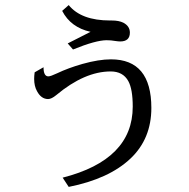

<svg xmlns="http://www.w3.org/2000/svg" viewBox="-20 -669 750 760"><path d="M248 -497.1 338.4 -543Q259.8 -560.5 226.1 -626L252 -648.9Q301.3 -587.9 416 -587.9H422.4Q450.7 -587.9 468.3 -579.1Q494.1 -565.4 494.1 -540Q494.1 -504.9 455.6 -504.9Q448.7 -504.9 436 -506.8Q419.4 -509.8 402.3 -509.8Q359.4 -509.8 269 -473.1ZM152.3 -402.8Q152.3 -366.7 171.4 -366.7Q180.2 -366.7 206.1 -378.9Q250 -399.9 306.6 -416Q371.1 -434.1 419.4 -434.1Q579.1 -434.1 579.1 -241.7Q579.1 -119.6 496.6 -41.5Q411.6 39.1 252 70.8L228 34.2Q505.4 -36.6 505.4 -247.1Q505.4 -316.4 487.8 -348.1Q466.8 -386.2 418 -386.2Q314.9 -386.2 202.6 -292.5Q183.6 -276.9 170.4 -276.9Q143.1 -276.9 126.5 -308.1Q115.2 -328.1 115.2 -356.9Q115.2 -368.2 117.2 -382.8Z"/></svg>

Font: BIZ UDPMincho
Style: Regular
Weight: 400
Designer: TypeBank Co., Ltd.
Foundry: Morisawa Inc.
Version: Version 1.06